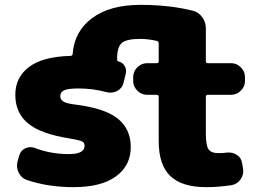

<svg xmlns="http://www.w3.org/2000/svg" viewBox="-20 -760 1091 790"><path d="M836 -370Q827 -370 827 -362V-210Q827 -162 838 -146Q849 -130 878 -130Q900 -130 912 -132Q935 -135 954 -123Q973 -111 976 -89L980 -66Q984 -42 970 -22Q956 -2 932 2Q879 10 828 10Q729 10 681 -35.5Q633 -81 633 -180V-361Q633 -370 625 -370H585Q562 -370 545 -387Q528 -404 528 -427V-443Q528 -466 545 -483Q562 -500 585 -500H625Q633 -500 633 -508V-581Q633 -590 624 -592Q587 -600 558 -600Q501 -600 481.5 -583.5Q462 -567 462 -520V-514Q462 -509 468 -507Q485 -503 493.5 -487.5Q502 -472 497 -455L488 -418Q482 -396 461.5 -385.5Q441 -375 418 -381Q362 -396 303 -396Q260 -396 244 -388.5Q228 -381 228 -365Q228 -350 241 -342Q254 -334 288 -330Q411 -315 464.5 -272Q518 -229 518 -155Q518 -79 457.5 -34.5Q397 10 283 10Q178 10 92 -19Q69 -26 57.5 -48.5Q46 -71 52 -95L59 -119Q64 -140 83.5 -149.5Q103 -159 124 -151Q189 -126 263 -126Q328 -126 328 -160Q328 -173 318 -178Q308 -183 268 -190Q147 -209 95 -252.5Q43 -296 43 -370Q43 -442 99.5 -484.5Q156 -527 269 -530Q279 -530 279 -539Q286 -631 359 -685.5Q432 -740 558 -740Q677 -740 773 -716Q797 -710 812 -689.5Q827 -669 827 -643V-508Q827 -500 836 -500H931Q954 -500 971 -483Q988 -466 988 -443V-427Q988 -404 971 -387Q954 -370 931 -370Z"/></svg>

Font: Rounded Mplus 1c Black
Style: Regular
Weight: 900
Version: Version 1.059.20150529